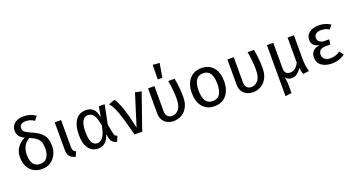

<svg xmlns="http://www.w3.org/2000/svg" viewBox="-58 -1605 4815 2617"><g transform="rotate(-20 2349.0 -297.0)"><path d="M522 -243Q522 -174 494 -115.5Q466 -57 413.5 -22.5Q361 12 289 12Q220 12 167.5 -18Q115 -48 86 -105Q57 -162 57 -240Q57 -396 208 -471Q155 -498 133.5 -530.5Q112 -563 112 -608Q112 -646 132.5 -678.5Q153 -711 193 -730.5Q233 -750 288 -750Q343 -750 385 -736.5Q427 -723 466 -696L419 -639Q388 -660 360.5 -669Q333 -678 299 -678Q252 -678 229.5 -658.5Q207 -639 207 -608Q207 -585 217 -569Q227 -553 252 -538Q277 -523 328 -501Q429 -458 475.5 -400.5Q522 -343 522 -243ZM423 -243Q423 -297 408.5 -333Q394 -369 360 -395.5Q326 -422 265 -446Q211 -412 183.5 -363Q156 -314 156 -240Q156 -153 189 -107.5Q222 -62 289 -62Q354 -62 388.5 -108.5Q423 -155 423 -243Z M757 -141Q757 -103 767 -86Q777 -69 803 -57L774 12Q714 -4 689.5 -35.5Q665 -67 665 -130V-527H757Z M1279 -376 1305 -527H1389L1334 -250L1360 -116Q1364 -95 1374 -83Q1384 -71 1406 -63L1374 13Q1339 7 1312.5 -17Q1286 -41 1280 -82L1271 -138Q1222 12 1107 12Q1015 12 965 -56.5Q915 -125 915 -259Q915 -385 967 -462Q1019 -539 1116 -539Q1184 -539 1224 -501.5Q1264 -464 1279 -376ZM1013 -259Q1013 -158 1039 -109.5Q1065 -61 1117 -61Q1160 -61 1196 -105Q1232 -149 1254 -267Q1235 -380 1203.5 -423Q1172 -466 1121 -466Q1069 -466 1041 -413Q1013 -360 1013 -259Z M1689 -78 1833 -538 1923 -519 1742 0H1631Q1574 -224 1534 -337.5Q1494 -451 1446 -505L1534 -538Q1615 -433 1689 -78Z M2430 -255Q2430 -165 2396.5 -105Q2363 -45 2310.5 -16.5Q2258 12 2198 12Q2121 12 2070 -34Q2019 -80 2019 -163V-527H2111V-171Q2111 -116 2134.5 -89Q2158 -62 2202 -62Q2256 -62 2296.5 -109Q2337 -156 2337 -263Q2337 -392 2311 -527H2404Q2430 -386 2430 -255ZM2286 -799 2251 -596H2185L2188 -807Z M3027 -264Q3027 -182 2999 -119.5Q2971 -57 2918 -22.5Q2865 12 2792 12Q2681 12 2619 -62Q2557 -136 2557 -263Q2557 -345 2585 -407.5Q2613 -470 2666 -504.5Q2719 -539 2793 -539Q2904 -539 2965.5 -465Q3027 -391 3027 -264ZM2656 -263Q2656 -62 2792 -62Q2928 -62 2928 -264Q2928 -465 2793 -465Q2656 -465 2656 -263Z M3581 -255Q3581 -165 3547.5 -105Q3514 -45 3461.5 -16.5Q3409 12 3349 12Q3272 12 3221 -34Q3170 -80 3170 -163V-527H3262V-171Q3262 -116 3285.5 -89Q3309 -62 3353 -62Q3407 -62 3447.5 -109Q3488 -156 3488 -263Q3488 -392 3462 -527H3555Q3581 -386 3581 -255Z M4161 0 4075 12Q4064 -14 4059.5 -33.5Q4055 -53 4051 -85V-86Q4027 -44 3991.5 -16Q3956 12 3913 12Q3878 12 3855.5 0.5Q3833 -11 3817 -38Q3826 -10 3830 20Q3834 50 3834 96V202L3743 213V-527H3835V-156Q3835 -67 3914 -67Q3994 -67 4043 -163V-527H4135V-180Q4135 -80 4161 0Z M4664 -490 4620 -435Q4592 -452 4564.5 -459.5Q4537 -467 4502 -467Q4454 -467 4428.5 -446.5Q4403 -426 4403 -388Q4403 -353 4431 -332Q4459 -311 4507 -311H4568L4557 -239H4501Q4439 -239 4412.5 -218.5Q4386 -198 4386 -151Q4386 -111 4415.5 -86.5Q4445 -62 4499 -62Q4539 -62 4573 -73.5Q4607 -85 4640 -108L4683 -50Q4646 -20 4597 -4Q4548 12 4494 12Q4400 12 4343.5 -30Q4287 -72 4287 -147Q4287 -264 4419 -281Q4308 -303 4308 -395Q4308 -461 4358.5 -500Q4409 -539 4493 -539Q4547 -539 4588 -526.5Q4629 -514 4664 -490Z"/></g></svg>

Font: FiraGOUPP
Style: Medium
Weight: 400
Designer: bBox Type
Foundry: bBox Type GmbH
Version: Version 1.001